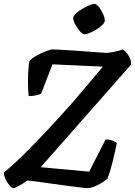

<svg xmlns="http://www.w3.org/2000/svg" viewBox="-28 -971 697 991"><path d="M41 0Q33 0 21.5 -13.5Q10 -27 1 -45.5Q-8 -64 -8 -81Q34 -114 91.5 -170.5Q149 -227 215 -297.5Q281 -368 349 -445Q388 -490 429 -539Q470 -588 503 -627L243 -639L184 -487Q176 -483 158 -479Q140 -475 120 -475Q117 -502 116.5 -536Q116 -570 118 -602.5Q120 -635 124 -657Q137 -671 162 -684.5Q187 -698 210.5 -707Q234 -716 243 -716Q250 -716 278.5 -714.5Q307 -713 345.5 -710.5Q384 -708 422.5 -705Q461 -702 489.5 -700Q518 -698 525 -698Q539 -699 565.5 -704.5Q592 -710 606 -716Q619 -708 634 -686.5Q649 -665 649 -638L182 -108L432 -85L517 -251Q538 -251 553 -245Q568 -239 575 -233Q565 -183 552 -131.5Q539 -80 527 -49Q505 -30 474 -15Q443 0 426 0Q415 0 382.5 -4Q350 -8 308 -13.5Q266 -19 224.5 -25Q183 -31 152.5 -35Q122 -39 113 -39Q89 -22 68 -11Q47 0 41 0ZM409 -794Q398 -794 384.5 -809.5Q371 -825 360.5 -844.5Q350 -864 350 -878Q350 -888 363 -900.5Q376 -913 395 -924.5Q414 -936 432 -943.5Q450 -951 459 -951Q470 -951 482.5 -935Q495 -919 504 -899Q513 -879 513 -865Q513 -855 500.5 -842.5Q488 -830 470 -819Q452 -808 435 -801Q418 -794 409 -794Z"/></svg>

Font: Texturina SemiBold
Style: Italic
Weight: 600
Italic angle: -11°
Designer: Guillermo Torres Carreño
Foundry: Omnibus-Type
Version: Version 1.002; ttfautohint (v1.8.3)